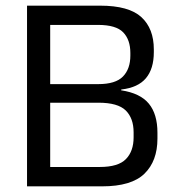

<svg xmlns="http://www.w3.org/2000/svg" viewBox="-20 -659 621 679"><path d="M132.1 0V-68.5H333Q398.2 -68.5 425.3 -96.4Q452.5 -124.2 452.5 -173.2V-190.8Q452.5 -240.8 424.7 -268.3Q396.8 -295.8 328 -295.8H132.4V-361.5H327.2Q388.7 -361.5 414.8 -388.4Q441 -415.2 441 -462.7V-471.7Q441 -518.3 415.7 -544.6Q390.4 -570.9 326.6 -570.9H130.5V-639H334.1Q435.9 -639 480 -598.4Q524 -557.9 524 -484.3V-474.6Q524 -415.8 496.1 -382.5Q468.2 -349.2 409 -342.5L408.3 -339.7Q476.1 -329.4 506.4 -292.4Q536.8 -255.5 536.8 -189.5V-168.9Q536.8 -89.5 490.8 -44.7Q444.8 0 341.2 0ZM75.6 0V-639H157.5V0Z"/></svg>

Font: Anek Gurmukhi Medium
Style: Regular
Weight: 500
Designer: Sarang Kulkarni (Gurmukhi), Yesha Goshar (Latin)
Foundry: Ek Type
Version: Version 1.003